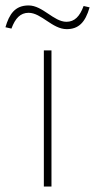

<svg xmlns="http://www.w3.org/2000/svg" viewBox="-111 -685 349 705"><path d="M50 -500V0H78V-500ZM-91 -585 -69 -580C-55 -618 -36 -638 -6 -638C41 -638 81 -578 134 -578C177 -578 202 -602 218 -658L196 -663C182 -625 163 -605 133 -605C86 -605 46 -665 -6 -665C-56 -665 -77 -633 -91 -585Z"/></svg>

Font: LT Wave Thin
Style: Regular
Weight: 100
Designer: Daniel Lyons
Version: Version 2.5 (Glyphs App)